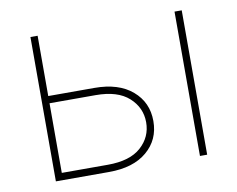

<svg xmlns="http://www.w3.org/2000/svg" viewBox="-63 -610 853 692"><g transform="rotate(-10 363.0 -264.0)"><path d="M642.1 0H615.7V-528.3H642.1ZM114.7 -281.2V-26.4H283.2Q364.3 -26.4 405 -63Q445.8 -99.6 445.8 -153.3Q445.8 -207 404.8 -244.1Q363.8 -281.2 283.2 -281.2ZM114.7 -307.6H283.2Q372.1 -307.6 422.1 -264.6Q472.2 -221.7 472.2 -153.3Q472.2 -85 422.1 -42.5Q372.1 0 283.2 0H88.4V-528.3H114.7Z"/></g></svg>

Font: Roboto-Thin
Style: Regular
Weight: 250
Designer: Google
Version: Version 1.100141; 2013; ttfautohint (v0.94.14-c901) -l 8 -r 